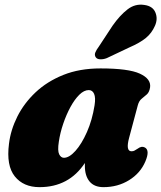

<svg xmlns="http://www.w3.org/2000/svg" viewBox="-20 -776 682 811"><path d="M525.5 -194.5Q510 -137 535.5 -137Q543 -137 548 -139.8Q553 -142.5 561.5 -148Q578 -160.5 592 -153Q614 -141 594 -94Q573 -44.5 525.2 -15Q477.5 14.5 417 14.5Q378 14.5 358.2 -9.5Q338.5 -33.5 338.5 -75Q338.5 -81 338.5 -87.5Q271 14.5 147 14.5Q79 14.5 42.5 -31Q6 -76.5 18 -169Q25 -227 53.2 -283.5Q81.5 -340 130.2 -386Q179 -432 247.5 -459.5Q316 -487 404.5 -487Q522.5 -487 570.5 -465Q618.5 -443 614 -407.5Q611 -387 600.5 -377.5Q590 -368 578.5 -359Q567 -350 562 -331ZM228.5 -177.5Q222.5 -139 230 -124.2Q237.5 -109.5 250 -109.5Q272.5 -109.5 298.8 -138.8Q325 -168 347.2 -218.2Q369.5 -268.5 379.5 -331.5Q384.5 -363.5 377.5 -379.5Q370.5 -395.5 355 -395.5Q335 -395.5 315 -375.8Q295 -356 277.5 -323.8Q260 -291.5 247 -253.2Q234 -215 228.5 -177.5ZM455.5 -667.5Q486 -711 518.5 -736.2Q551 -761.5 590.5 -755Q625.5 -750 636.5 -723Q647.5 -696 634.5 -667Q621 -636 596 -615.5Q571 -595 526 -575.5L431 -530.5Q417 -525 403.5 -525.5Q390 -526 384.5 -534Q378 -543.5 382.8 -554.8Q387.5 -566 397 -578.5Z"/></svg>

Font: Fraunces 9pt Soft Black
Style: Italic
Weight: 900
Italic angle: -16°
Version: Version 1.000;[b76b70a41]